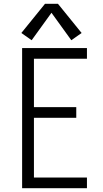

<svg xmlns="http://www.w3.org/2000/svg" viewBox="-20 -987 540 1007"><path d="M96 0V-735H436V-679H158V-425H380V-369H158V-56H436V0ZM146 -776 92 -814 216 -967H284L408 -814L354 -776L250 -920Z"/></svg>

Font: Iosevka SS01 Light
Style: Regular
Weight: 300
Monospace: yes
Designer: Belleve Invis
Foundry: Belleve Invis
Version: 2.3.3; ttfautohint (v1.8.3)